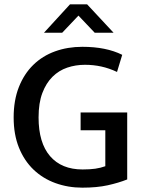

<svg xmlns="http://www.w3.org/2000/svg" viewBox="-20 -856 662 886"><path d="M360 -640Q470 -640 544 -603L520 -524Q484 -541 447.5 -549Q411 -557 372 -557Q329 -557 290.5 -544Q252 -531 222.5 -502Q193 -473 175.5 -427Q158 -381 158 -314Q158 -197 211 -135.5Q264 -74 361 -74Q395 -74 419.5 -77.5Q444 -81 466 -89V-255H352V-337H567V-28Q527 -12 477 -1Q427 10 360 10Q294 10 236 -11Q178 -32 135 -73Q92 -114 67.5 -174.5Q43 -235 43 -314Q43 -393 67 -454Q91 -515 133.5 -556.5Q176 -598 234 -619Q292 -640 360 -640ZM303 -836H382L504 -705H417L342 -784L267 -705H183Z"/></svg>

Font: Mukta Medium
Style: Regular
Weight: 500
Designer: Girish Dalvi and Yashodeep Gholap
Foundry: Ek Type
Version: Version 2.538;PS 1.002;hotconv 16.6.51;makeotf.lib2.5.65220;